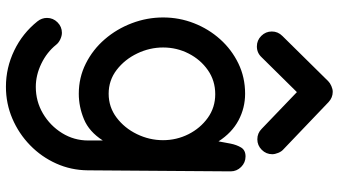

<svg xmlns="http://www.w3.org/2000/svg" viewBox="-260 -602 1109 628"><g transform="rotate(90 294.0 -287.5)"><path d="M245.1 -807.1Q251 -813 261 -817.4Q271 -821.8 279.8 -821.8Q298.8 -821.8 313.5 -808.1L468.3 -660.2Q475.1 -654.3 479.5 -643.6Q483.9 -632.8 483.9 -624Q483.9 -604 469.5 -589.6Q455.1 -575.2 435.1 -575.2Q415 -575.2 400.9 -589.4L280.8 -704.6L166.5 -588.9Q152.3 -573.7 131.3 -573.7Q111.3 -573.7 96.9 -588.1Q82.5 -602.5 82.5 -622.6Q82.5 -642.6 97.2 -657.2ZM491.2 -536.6Q511.2 -536.6 525.6 -522.2Q540 -507.8 540 -487.8V-486.8L536.6 -20.5Q536.1 34.2 514.4 82.5Q492.7 130.9 454.6 168Q416.5 205.1 367.4 226.1Q318.4 247.1 263.2 247.1Q201.2 247.1 144.8 220Q88.4 192.9 49.3 144Q38.1 129.9 38.1 112.8Q38.1 92.8 52.5 78.4Q66.9 64 86.9 64Q96.7 64 108.2 69.3Q119.6 74.7 126 83Q150.4 113.3 187.7 131.3Q225.1 149.4 263.7 149.4Q311 149.4 350.8 126Q390.6 102.5 414.8 63.5Q439 24.4 439 -22V-69.8Q410.2 -24.9 369.4 -8.1Q328.6 8.8 286.1 8.8Q232.9 8.8 187.3 -14.2Q141.6 -37.1 107.9 -76.2Q74.2 -115.2 55.4 -164.8Q36.6 -214.4 36.6 -267.1Q36.6 -319.8 55.4 -367.9Q74.2 -416 107.9 -453.6Q141.6 -491.2 187 -513.2Q232.4 -535.2 286.1 -535.2Q332.5 -535.2 373 -513.7Q413.6 -492.2 441.9 -448.2L449.2 -487.3Q453.1 -507.3 461.9 -522Q470.7 -536.6 491.2 -536.6ZM438 -266.6Q438 -311 418.5 -349.9Q398.9 -388.7 365 -413.1Q331.1 -437.5 287.6 -437.5Q243.2 -437.5 208.7 -413.3Q174.3 -389.2 154.5 -350.3Q134.8 -311.5 134.8 -267.1Q134.8 -223.1 154.3 -182.4Q173.8 -141.6 208 -115.2Q242.2 -88.9 286.1 -88.9Q329.6 -88.9 364 -114.7Q398.4 -140.6 418.2 -181.4Q438 -222.2 438 -266.6Z"/></g></svg>

Font: Manjari
Style: Bold
Weight: 700
Designer: Santhosh Thottingal <santhosh.thottingal@gmail.com>
Version: Version 2.000